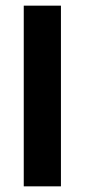

<svg xmlns="http://www.w3.org/2000/svg" viewBox="-20 -659 300 679"><path d="M195.5 0H64V-639H195.5Z"/></svg>

Font: Anek Telugu SemiBold
Style: Regular
Weight: 600
Designer: Omkar Bhoir (Telugu), Yesha Goshar (Latin)
Foundry: Ek Type
Version: Version 1.003